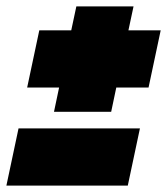

<svg xmlns="http://www.w3.org/2000/svg" viewBox="-59 -581 523 601"><path d="M126 -307H26L64 -486H164L180 -561H359L343 -486H444L406 -307H305L289 -231H110ZM-1 -179H379L341 0H-39Z"/></svg>

Font: Prompt Black
Style: Italic
Weight: 900
Italic angle: -12°
Designer: Katatrad Team
Foundry: CadsonDemak
Version: Version 1.001